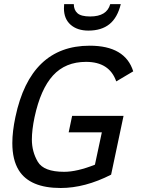

<svg xmlns="http://www.w3.org/2000/svg" viewBox="-20 -916 719 950"><path d="M280.3 14.2Q127.9 14.2 73.2 -73.2Q41 -125 41 -208Q41 -265.1 56.2 -336.9Q130.4 -689.9 423.8 -689.9Q599.6 -689.9 639.2 -563L555.2 -513.2Q521.5 -609.9 405.8 -609.9Q303.7 -609.9 242.2 -542.5Q180.7 -475.1 150.9 -335.9Q137.7 -272.9 137.7 -225.6Q137.7 -165.5 167 -115.7Q196.3 -65.9 297.4 -65.9Q360.8 -65.9 449.7 -101.1L483.9 -261.2H319.8L336.9 -342.8H591.3L529.8 -51.8Q400.4 14.2 280.3 14.2ZM417.5 -764.6Q362.3 -764.6 329.3 -793.7Q296.4 -822.8 296.4 -874.5Q296.4 -885.3 297.4 -895.5H345.2Q345.2 -866.7 363.3 -850.6Q381.3 -834.5 426.3 -834.5Q508.8 -834.5 525.4 -895.5H577.6Q561 -828.1 521.5 -796.4Q481.9 -764.6 417.5 -764.6Z"/></svg>

Font: Cadman
Style: Italic
Weight: 400
Italic angle: -12°
Designer: Paul James MIller
Foundry: High-Logic / Made with FontCreator
Version: Version 2.114;March 28, 2021;FontCreator 13.0.0.2683 64-bit